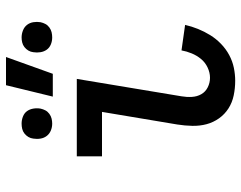

<svg xmlns="http://www.w3.org/2000/svg" viewBox="-102 -694 804 640"><g transform="rotate(-90 300.0 -374.0)"><path d="M351 8Q326 8 302 3Q278 -2 258.5 -14.5Q239 -27 225.5 -46Q212 -65 206 -87.5Q200 -110 200.5 -135Q201 -160 205 -185L247 -436H99V-520H357L299 -171Q296 -154 297 -136.5Q298 -119 306 -105Q314 -91 329 -83.5Q344 -76 361 -76Q378 -76 395 -84Q412 -92 423.5 -106Q435 -120 442 -137Q449 -154 452 -171L537 -159Q532 -137 523.5 -116Q515 -95 503 -75.5Q491 -56 474 -39.5Q457 -23 436.5 -12Q416 -1 394 3.5Q372 8 351 8ZM495 -602Q483 -602 472 -606.5Q461 -611 454.5 -620Q448 -629 446 -641Q444 -653 446 -665Q447 -674 451.5 -681.5Q456 -689 463 -694.5Q470 -700 478.5 -702Q487 -704 495 -704Q507 -704 518.5 -699.5Q530 -695 537 -686Q544 -677 546 -665Q548 -653 546 -641Q544 -632 540 -624.5Q536 -617 528.5 -611.5Q521 -606 512.5 -604Q504 -602 495 -602ZM208 -602Q196 -602 185 -606.5Q174 -611 167 -620Q160 -629 158 -641Q156 -653 158 -665Q159 -674 163.5 -681.5Q168 -689 175 -694.5Q182 -700 190.5 -702Q199 -704 208 -704Q220 -704 231.5 -699.5Q243 -695 249.5 -686Q256 -677 258 -665Q260 -653 258 -641Q256 -632 252 -624.5Q248 -617 240.5 -611.5Q233 -606 224.5 -604Q216 -602 208 -602ZM298 -600 336 -756H430L374 -600Z"/></g></svg>

Font: Iosevka HT Medium Extended
Style: Italic
Weight: 500
Width: 7
Italic angle: -9°
Monospace: yes
Designer: Belleve Invis
Foundry: Belleve Invis
Version: Version 32.3.0; ttfautohint (v1.8.4)